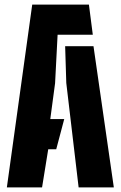

<svg xmlns="http://www.w3.org/2000/svg" viewBox="-20 -820 528 840"><path d="M10 0 121 -800H369L386 -668H232L221 -456L200 -299H261L226 -167H191L164 0ZM324 0 270 -457 265 -618H389L478 0Z"/></svg>

Font: Big Shoulders Stencil Display Thin Black
Style: Regular
Weight: 900
Version: Version 2.001